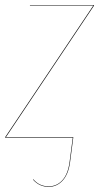

<svg xmlns="http://www.w3.org/2000/svg" viewBox="-27 -537 387 749"><path d="M339.8 -517.1V-515.1L-3.9 -2H258.8V0L246.1 97.2Q239.7 143.1 217.3 167.5Q194.8 191.9 163.1 191.9Q126.5 191.9 102.1 164.1L103 162.1Q126 189.9 163.1 189.9Q194.3 189.9 216.1 166.3Q237.8 142.6 244.1 97.2L256.8 0H-6.8V-2L336.9 -515.1H89.8V-517.1Z"/></svg>

Font: Fira Sans Compressed Two
Style: Italic
Weight: 100
Width: 3
Italic angle: -8°
Designer: Carrois Corporate & Edenspiekermann AG
Foundry: Carrois Corporate GbR & Edenspiekermann AG
Version: Version 4.203;PS 004.203;hotconv 1.0.88;makeotf.lib2.5.64775